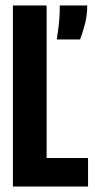

<svg xmlns="http://www.w3.org/2000/svg" viewBox="-20 -680 346 700"><path d="M27 0V-660H150V-104H301V0ZM187 -536Q195 -588 196.5 -612.5Q198 -637 198 -660H298Q298 -623 289.5 -591.5Q281 -560 272 -536Z"/></svg>

Font: Bricolage Grotesque 48pt Condensed SemiBold
Style: Regular
Weight: 600
Width: 3
Designer: Mathieu Triay
Foundry: Atelier Triay
Version: Version 1.000; ttfautohint (v1.8.4.7-5d5b);gftools[0.9.32]